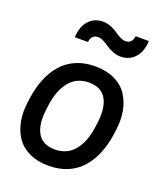

<svg xmlns="http://www.w3.org/2000/svg" viewBox="-142 -864 833 972"><g transform="rotate(20 274.0 -378.0)"><path d="M424.8 -754.9H496.1Q493.2 -695.8 463.4 -663.8Q433.6 -631.8 388.2 -631.8Q365.7 -631.8 344.5 -640.4Q323.2 -648.9 309.3 -658.9Q295.4 -668.9 278.8 -677.5Q262.2 -686 249 -686Q212.9 -686 208 -645H137.2Q140.1 -704.1 169.9 -736.1Q199.7 -768.1 245.1 -768.1Q267.6 -768.1 288.8 -759.5Q310.1 -751 323.7 -741Q337.4 -731 354 -722.4Q370.6 -713.9 383.8 -713.9Q419.9 -713.9 424.8 -754.9ZM235.8 -76.2Q300.3 -76.2 339.4 -122.3Q378.4 -168.5 390.1 -252L393.1 -273.9Q404.8 -358.9 377.9 -406.5Q351.1 -454.1 284.2 -454.1Q219.7 -454.1 180.7 -407.7Q141.6 -361.3 129.9 -277.8L127 -255.9Q115.2 -170.9 142.1 -123.5Q168.9 -76.2 235.8 -76.2ZM286.1 -542Q345.7 -542 389.9 -521.2Q434.1 -500.5 459 -463.9Q483.9 -427.2 492.9 -379.2Q502 -331.1 494.1 -273.9L491.2 -252Q482.9 -193.8 463.9 -146.7Q444.8 -99.6 413.8 -63.5Q382.8 -27.3 337.2 -7.6Q291.5 12.2 233.9 12.2Q174.3 12.2 130.1 -8.5Q85.9 -29.3 61 -65.9Q36.1 -102.5 27.1 -150.6Q18.1 -198.7 25.9 -255.9L28.8 -277.8Q37.1 -335.9 56.2 -383.1Q75.2 -430.2 106.2 -466.3Q137.2 -502.4 182.9 -522.2Q228.5 -542 286.1 -542Z"/></g></svg>

Font: Cooper Hewitt
Style: Medium Italic
Weight: 708
Designer: Village Type and Design LLC
Foundry: Cooper Hewitt Smithsonian Design Museum
Version: 1.000